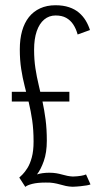

<svg xmlns="http://www.w3.org/2000/svg" viewBox="-20 -702 404 732"><path d="M76.5 10.5 53.5 -25Q57 -28 65.8 -36.8Q74.5 -45.5 84.5 -61.2Q94.5 -77 101.2 -101.8Q108 -126.5 108 -162.5Q108 -207 102.8 -243Q97.5 -279 89.8 -311Q82 -343 74 -374Q66 -405 60.8 -439Q55.5 -473 55.5 -514Q55.5 -553 64.2 -584Q73 -615 90.2 -636.8Q107.5 -658.5 133 -670.2Q158.5 -682 191.5 -682Q221 -682 243.2 -674.5Q265.5 -667 281 -653.8Q296.5 -640.5 306.8 -623.5Q317 -606.5 323 -587.5L276 -570.5Q270 -592.5 259.2 -608.8Q248.5 -625 232.2 -634Q216 -643 192 -643Q167 -643 148.5 -627.5Q130 -612 120 -583Q110 -554 110 -512.5Q110 -474.5 115 -441.8Q120 -409 127.5 -378Q135 -347 142 -314.8Q149 -282.5 153.8 -246Q158.5 -209.5 158.5 -165.5Q158.5 -120.5 147 -88Q135.5 -55.5 121 -37Q130 -40 142.5 -41.8Q155 -43.5 168 -43.5Q182.5 -43.5 194.5 -41.5Q206.5 -39.5 216.8 -36.5Q227 -33.5 237.2 -31.5Q247.5 -29.5 258 -29Q276 -29.5 289 -31.8Q302 -34 308 -37L325 1Q321 3 310.8 4.8Q300.5 6.5 286.5 8Q272.5 9.5 256.5 10Q243 9.5 231.2 7Q219.5 4.5 208.5 1.2Q197.5 -2 184.2 -4.2Q171 -6.5 154 -6Q123 -6 103.2 -1Q83.5 4 76.5 10.5ZM25 -315V-352H244.5V-315Z"/></svg>

Font: Anybody Condensed Light
Style: Regular
Weight: 300
Width: 3
Designer: Tyler Finck
Foundry: Etcetera Type Company
Version: Version 1.113;gftools[0.9.25]